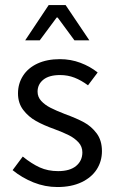

<svg xmlns="http://www.w3.org/2000/svg" viewBox="-20 -734 458 766"><path d="M211.9 -51.3Q258.8 -51.3 283.7 -72Q308.6 -92.8 308.6 -126Q308.6 -149.4 293 -166.3Q277.3 -183.1 255.1 -194.3Q232.9 -205.6 197.3 -218.8Q154.8 -233.9 123.8 -251.2Q92.8 -268.6 72.3 -295.9Q51.8 -323.2 51.8 -361.3Q51.8 -400.4 71.8 -431.6Q91.8 -462.9 129.6 -480.5Q167.5 -498 219.2 -498Q262.2 -498 301 -483.4Q339.8 -468.8 369.6 -444.8L331.1 -393.6Q304.2 -413.6 277.3 -424.1Q250.5 -434.6 219.7 -434.6Q175.8 -434.6 152.8 -416Q129.9 -397.5 129.9 -368.2Q129.9 -347.2 144.5 -331.3Q159.2 -315.4 181.6 -304Q204.1 -292.5 238.3 -279.3Q285.2 -262.2 314.9 -246.1Q344.7 -230 365.7 -201.9Q386.7 -173.8 386.7 -130.9Q386.7 -90.8 366 -58.3Q345.2 -25.9 304.9 -6.8Q264.6 12.2 209 12.2Q159.7 12.2 113.5 -6.3Q67.4 -24.9 30.3 -55.2L70.8 -109.4Q106.4 -80.6 138.9 -65.9Q171.4 -51.3 211.9 -51.3ZM241.7 -713.9 336.4 -573.2H276.9L210 -664.1H206.1L138.7 -573.2H80.6L174.3 -713.9Z"/></svg>

Font: Varta
Style: Regular
Weight: 400
Designer: Joana Correia, Viktoriya Grabowska, Eben Sorkin
Foundry: Sorkin Type
Version: Version 1.003; ttfautohint (v1.3) -l 8 -r 24 -G 200 -x 12 -H